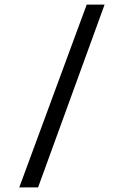

<svg xmlns="http://www.w3.org/2000/svg" viewBox="-20 -752 540 837"><path d="M146 65H64L358 -732H436Z"/></svg>

Font: D2Coding ligature
Style: Regular
Weight: 400
Monospace: yes
Designer: Yong-Rak Park; Jeong-Hwan Yoon; Sang-Min Lee;
Foundry: NHN Corporation
Version: Version 1.3.2; Build 20180524